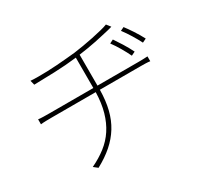

<svg xmlns="http://www.w3.org/2000/svg" viewBox="-146 -914 1249 1167"><g transform="rotate(-30 478.0 -331.0)"><path d="M148 -372Q125 -372 104 -371.5Q83 -371 67 -369V-404Q79 -402 102.5 -401.5Q126 -401 146 -401H453V-614Q377 -605 296 -602Q215 -599 152 -598L144 -630Q156 -629 170 -628.5Q184 -628 201 -628Q230 -628 263 -629Q296 -630 330 -632.5Q364 -635 397.5 -638Q431 -641 461 -644Q490 -648 526.5 -654Q563 -660 598.5 -667.5Q634 -675 664.5 -682.5Q695 -690 712 -697L734 -669Q727 -667 718.5 -664.5Q710 -662 701 -660Q683 -656 657 -650Q631 -644 602 -638Q573 -632 542 -627Q511 -622 482 -618V-401H769Q785 -401 802.5 -401.5Q820 -402 834 -403V-369Q821 -371 803.5 -371.5Q786 -372 770 -372H482Q481 -296 466 -235.5Q451 -175 421 -126.5Q391 -78 346 -38.5Q301 1 238 35L210 13Q267 -14 311.5 -48.5Q356 -83 386.5 -129.5Q417 -176 434 -235.5Q451 -295 453 -372ZM754 -454Q740 -484 719 -520Q698 -556 677 -584L703 -597Q719 -574 741.5 -538Q764 -502 781 -467ZM797 -630Q814 -608 837.5 -572.5Q861 -537 879 -502L852 -489Q837 -519 815.5 -554Q794 -589 772 -618Z"/></g></svg>

Font: Kinto Sans Thin
Style: Regular
Weight: 100
Designer: Authors: Ryoko NISHIZUKA  (kana & ideographs); Paul D. Hunt (Latin, Greek & Cyrillic); Wenlong ZHANG  (bopomofo); Sandol
Foundry: Adobe Systems Incorporated, ookami Inc.
Version: Version 0.001